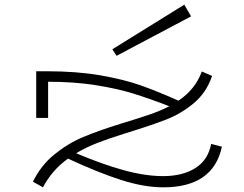

<svg xmlns="http://www.w3.org/2000/svg" viewBox="-20 -789 1044 822"><path d="M930 -161Q893 13 679 13Q597 13 498.5 -18.5Q400 -50 271 -110Q202 -60 164 13L121 -11Q155 -81 213 -128Q271 -175 336.5 -202.5Q402 -230 496 -259Q578 -284 621.5 -299Q665 -314 705 -334Q620 -367 550.5 -388.5Q481 -410 389 -424.5Q297 -439 186 -439V-284H135V-484H178Q309 -484 409.5 -466.5Q510 -449 581 -424Q652 -399 744 -358Q816 -406 844 -483L888 -464Q864 -393 810.5 -348Q757 -303 693.5 -278Q630 -253 513 -217Q448 -197 398 -177.5Q348 -158 306 -133Q419 -85 511 -60Q603 -35 678 -35Q762 -35 816.5 -69.5Q871 -104 884 -173ZM479 -550 798 -719 769 -769 461 -578Z"/></svg>

Font: BioRhyme Expanded Light
Style: Regular
Weight: 300
Width: 7
Designer: Aoife Mooney
Foundry: Aoife Mooney Type
Version: Version 1.000